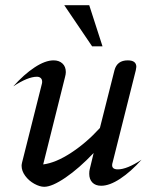

<svg xmlns="http://www.w3.org/2000/svg" viewBox="-20 -708 589 738"><path d="M63 -71Q63 -76 65 -84L141 -386Q142 -389 142 -394Q142 -403 136.5 -408Q131 -413 122 -413Q87 -413 31 -376Q72 -422 113 -449Q154 -476 186 -476Q207 -476 220 -464Q233 -452 233 -431Q233 -423 230 -412L146 -76Q194 -82 253 -120.5Q312 -159 364 -216L420 -438Q430 -476 471 -476Q504 -476 504 -451Q504 -448 502 -438L413 -84Q411 -78 411 -73Q411 -57 433 -57Q468 -57 524 -94Q483 -48 442 -21Q401 6 369 6Q347 6 335 -6.5Q323 -19 323 -40Q323 -51 325 -58L340 -120Q284 -61 232 -25.5Q180 10 150 10Q133 10 112 -1.5Q91 -13 77 -32Q63 -51 63 -71ZM227 -688H323L374 -530H334Z"/></svg>

Font: Srisakdi
Style: Bold
Weight: 700
Designer: Cadson Demak Co.,Ltd.
Foundry: Cadson Demak Co.,Ltd.
Version: Version 1.000